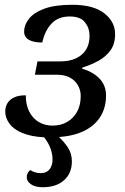

<svg xmlns="http://www.w3.org/2000/svg" viewBox="-20 -566 524 804"><path d="M159 218Q127 218 109.5 205.5Q92 193 92 177Q92 167 95.5 160Q99 153 106 146Q114 151 125 155Q136 159 151 159Q175 159 187.5 143Q200 127 200 102Q200 80 192 57Q184 34 165 9Q109 6 72.5 -9.5Q36 -25 19 -49Q2 -73 2 -99Q2 -118 11 -133.5Q20 -149 39 -158Q58 -167 88 -167Q88 -127 102.5 -98.5Q117 -70 142.5 -55Q168 -40 200 -40Q235 -40 261.5 -55.5Q288 -71 303 -98.5Q318 -126 318 -164Q318 -188 306.5 -208.5Q295 -229 273 -241Q251 -253 219 -253H126L137 -309H232Q289 -309 322 -337Q355 -365 355 -416Q355 -448 336 -472.5Q317 -497 272 -497Q224 -497 196 -467.5Q168 -438 157 -388Q120 -388 100.5 -399.5Q81 -411 81 -434Q81 -461 101 -487Q121 -513 165.5 -529.5Q210 -546 282 -546Q371 -546 416.5 -510.5Q462 -475 462 -423Q462 -382 442.5 -355Q423 -328 391.5 -311Q360 -294 325 -283L324 -278Q366 -267 395 -238.5Q424 -210 424 -166Q424 -116 401 -78.5Q378 -41 334.5 -19Q291 3 227 8Q246 25 263.5 50.5Q281 76 281 110Q281 159 248.5 188.5Q216 218 159 218Z"/></svg>

Font: ET Text
Style: Italic
Weight: 470
Italic angle: -12°
Designer: Monotype Design Team
Foundry: Monotype Imaging Inc.
Version: Version 2.009